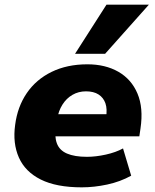

<svg xmlns="http://www.w3.org/2000/svg" viewBox="-20 -793 667 824"><path d="M331 11Q222 11 155 -22.5Q88 -56 61 -117Q34 -178 45 -257Q55 -335 95 -393.5Q135 -452 201.5 -484.5Q268 -517 355 -517Q432 -517 488 -485Q544 -453 570 -391.5Q596 -330 583 -242L578 -208H190L205 -303H447L435 -288Q441 -325 432.5 -349.5Q424 -374 403 -387.5Q382 -401 349 -401Q317 -401 291 -386Q265 -371 248 -344Q231 -317 225 -281L220 -255Q213 -208 224 -178Q235 -148 267.5 -134Q300 -120 353 -120Q391 -120 434 -129.5Q477 -139 508 -156L543 -39Q496 -13 440 -1Q384 11 331 11ZM302 -562 437 -773H619L431 -562Z"/></svg>

Font: Nunito Sans 7pt Black
Style: Italic
Weight: 900
Italic angle: -9°
Version: Version 3.101;gftools[0.9.27]